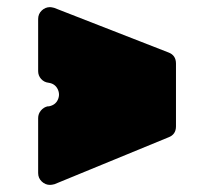

<svg xmlns="http://www.w3.org/2000/svg" viewBox="-20 -521 590 538"><path d="M116.2 -289.1Q103.5 -290.5 95.2 -299.8Q86.9 -309.1 86.9 -321.8V-467.8Q86.9 -481.9 96.9 -491.5Q106.9 -501 120.1 -501Q124 -501 131.8 -499L452.1 -374Q473.1 -366.2 473.1 -342.8V-167Q473.1 -144 452.1 -136.2L132.8 -4.9Q125 -2.9 120.1 -2.9Q106.9 -2.9 96.9 -12.5Q86.9 -22 86.9 -36.1V-189.9Q86.9 -202.1 94.7 -211.4Q102.5 -220.7 113.8 -223.1H117.2Q135.3 -226.6 142.1 -241.7Q148.9 -256.8 141.4 -271.7Q133.8 -286.6 116.2 -289.1Z"/></svg>

Font: Don José
Style: Regular
Weight: 900
Designer: Cristian Tournier
Version: Version 1.000